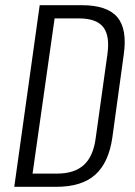

<svg xmlns="http://www.w3.org/2000/svg" viewBox="-20 -720 522 740"><path d="M133 -700H295Q393 -700 432 -654Q471 -608 457 -510L413 -190Q399 -93 347 -46.5Q295 0 197 0H35ZM92 -51H201Q267 -51 303.5 -84.5Q340 -118 349 -189L394 -511Q404 -583 377.5 -616Q351 -649 285 -649H176L196 -688L100 -12Z"/></svg>

Font: Pathway Extreme Condensed ExtraLight
Style: Italic
Weight: 250
Width: 3
Italic angle: -8°
Version: Version 1.001;gftools[0.9.26]